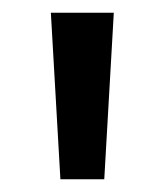

<svg xmlns="http://www.w3.org/2000/svg" viewBox="-20 -709 259 302"><path d="M75 -427H144L159 -689H60Z"/></svg>

Font: FSans
Style: Regular
Weight: 400
Designer: Carrois Corporate & Edenspiekermann AG
Foundry: Carrois Corporate GbR & Edenspiekermann AG
Version: Version 4.106;PS 004.106;hotconv 1.0.70;makeotf.lib2.5.58329